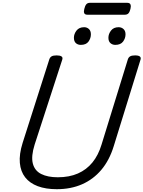

<svg xmlns="http://www.w3.org/2000/svg" viewBox="-20 -1330 1023 1369"><path d="M385 19Q306 19 249 -2.5Q192 -24 159.5 -65.5Q127 -107 121.5 -168.5Q116 -230 141 -310L332 -908Q337 -922 348.5 -928.5Q360 -935 384 -935Q407 -935 418 -928Q429 -921 424 -905L227 -299Q201 -216 214 -164.5Q227 -113 273.5 -89.5Q320 -66 392 -66Q474 -66 535.5 -93Q597 -120 639 -171.5Q681 -223 704 -299L892 -908Q897 -922 908.5 -928.5Q920 -935 943 -935Q991 -935 982 -905L791 -288Q760 -187 702.5 -119Q645 -51 565 -16Q485 19 385 19ZM556 -1010Q535 -1010 521 -1022.5Q507 -1035 507 -1061Q507 -1088 525.5 -1112Q544 -1136 580 -1136Q600 -1136 614 -1123Q628 -1110 628 -1085Q628 -1057 611 -1033.5Q594 -1010 556 -1010ZM802 -1010Q782 -1010 767.5 -1022.5Q753 -1035 753 -1061Q753 -1088 771.5 -1112Q790 -1136 826 -1136Q846 -1136 860.5 -1123Q875 -1110 875 -1085Q875 -1057 857.5 -1033.5Q840 -1010 802 -1010ZM604 -1225Q585 -1225 580.5 -1236.5Q576 -1248 581 -1266Q586 -1288 595 -1299Q604 -1310 622 -1310H886Q906 -1310 910.5 -1297.5Q915 -1285 910 -1266Q905 -1245 896 -1235Q887 -1225 869 -1225Z"/></svg>

Font: Playwrite DE LA
Style: Regular
Weight: 400
Designer: Veronika Burian, José Scaglione
Foundry: TypeTogether
Version: Version 1.002